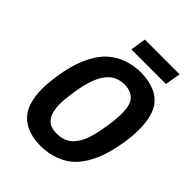

<svg xmlns="http://www.w3.org/2000/svg" viewBox="-242 -984 1117 1117"><g transform="rotate(45 316.0 -425.5)"><path d="M270 -763H555L571 -859H285ZM291 8C378 8 459 -21 513 -81C571 -145 604 -238 622 -349C629 -391 632 -430 632 -466C632 -529 621 -581 598 -620C562 -679 491 -708 404 -708C326 -708 249 -681 194 -628C131 -565 93 -467 75 -349C69 -309 65 -271 65 -235C65 -176 75 -125 97 -86C133 -24 203 8 291 8ZM309 -109C258 -109 227 -129 212 -169C204 -192 200 -216 200 -246C200 -274 204 -308 210 -349C225 -443 248 -514 290 -554C315 -578 347 -591 386 -591C431 -591 462 -575 480 -543C491 -522 495 -494 495 -459C495 -428 492 -391 485 -349C472 -268 456 -207 427 -168C399 -128 362 -109 309 -109Z"/></g></svg>

Font: Arthouse Owned
Style: Bold Italic
Weight: 700
Italic angle: -10°
Designer: Jeremy Tribby
Foundry: Tribby Type
Version: Version 1.000;PS 001.000;hotconv 1.0.88;makeotf.lib2.5.64775